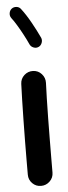

<svg xmlns="http://www.w3.org/2000/svg" viewBox="-62 -911 357 1006"><g transform="rotate(-5 116.0 -408.0)"><path d="M122.6 -539.1Q149.4 -538.1 167.5 -518.1Q185.5 -498 184.6 -471.2Q183.1 -437.5 181.9 -389.4Q180.7 -341.3 179.9 -286.6Q179.2 -231.9 178.7 -177.7Q178.2 -123.5 178 -77.1Q177.7 -30.8 177.7 0Q177.7 26.9 158.4 45.7Q139.2 64.5 112.3 64.5Q85.4 64.5 66.7 45.7Q47.9 26.9 47.9 0Q47.9 -31.2 48.1 -77.6Q48.3 -124 48.8 -178.5Q49.3 -232.9 50.3 -288.1Q51.3 -343.3 52.5 -392.6Q53.7 -441.9 55.2 -477.1Q56.2 -503.9 75.9 -522Q95.7 -540 122.6 -539.1ZM39.6 -874Q50.3 -882.3 64.9 -880.9Q79.6 -879.4 87.9 -868.2Q112.3 -836.9 137.2 -792.2Q162.1 -747.6 180.2 -708.5Q185.5 -695.8 180.2 -681.6Q174.8 -667.5 162.6 -662.1Q149.9 -656.2 136 -661.6Q122.1 -667 116.2 -679.7Q105.5 -703.6 90.8 -731.2Q76.2 -758.8 61 -783.9Q45.9 -809.1 33.2 -825.2Q24.9 -836.4 26.9 -850.8Q28.8 -865.2 39.6 -874Z"/></g></svg>

Font: Mikhak-DS1-FD Bold
Style: Bold
Weight: 700
Designer: Amin Abedi
Version: Version 3.2